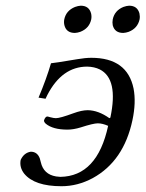

<svg xmlns="http://www.w3.org/2000/svg" viewBox="-20 -641 509 671"><path d="M52.2 -82Q63.5 -106.9 87.4 -110.8Q110.4 -110.8 119.1 -87.4Q121.1 -81.1 122.6 -74.2Q132.3 -31.7 175.8 -24.4Q183.6 -23.4 190.9 -22.9Q319.8 -24.9 357.9 -201.2Q337.9 -210 321.8 -210Q306.2 -210 262.2 -195.8Q236.8 -188 215.8 -188Q165 -188 140.1 -208.5Q133.3 -214.8 133.8 -220.2Q137.7 -232.4 144.5 -233.9Q147.5 -233.9 155.3 -231.4Q168 -228 175.3 -228Q189.9 -228 236.3 -245.1Q265.6 -255.9 286.6 -255.9Q323.7 -255.4 362.3 -228L365.7 -230Q394.5 -365.2 328.6 -398.4Q309.6 -407.7 284.7 -408.2Q196.8 -408.2 145.5 -309.1Q142.1 -302.2 139.2 -295.9L114.7 -299.8Q142.6 -366.2 158.2 -419.9Q168 -420.4 250 -434.1Q278.3 -439 299.3 -439Q424.8 -439 446.8 -331.5Q456.1 -283.2 442.9 -221.2Q412.6 -78.1 304.2 -18.6Q251.5 9.8 194.8 9.8Q100.6 9.8 64.5 -34.2Q47.4 -56.2 52.2 -82ZM204.6 -573.2Q210.9 -604 242.2 -616.7Q252.9 -620.6 262.2 -621.1Q291 -621.1 298.3 -594.2Q300.8 -583.5 298.8 -573.2Q292 -542 260.7 -529.8Q251 -526.4 241.7 -525.9Q211.9 -525.9 205.1 -552.7Q202.6 -563 204.6 -573.2ZM374 -573.2Q380.4 -604 411.1 -616.7Q421.9 -620.6 431.2 -621.1Q460 -621.1 467.3 -594.2Q469.7 -583.5 467.8 -573.2Q460.9 -542 429.7 -529.8Q419.9 -526.4 410.6 -525.9Q380.9 -525.9 374 -552.7Q372.1 -563 374 -573.2Z"/></svg>

Font: Linux Libertine Display Slanted O
Style: Slanted
Weight: 400
Designer: Philipp H. Poll
Foundry: Philipp H. Poll
Version: Version 5.0.9